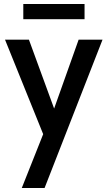

<svg xmlns="http://www.w3.org/2000/svg" viewBox="-20 -694 536 956"><path d="M88.5 242 195 -26 5 -496.5H124L249.5 -153.5L371.5 -496.5H490.5L202 242ZM96 -598.5V-674H401V-598.5Z"/></svg>

Font: Cabin SemiCondensed SemiBold
Style: Regular
Weight: 600
Width: 4
Designer: Pablo Impallari
Foundry: Pablo Impallari. http://www.impallari.com Igino Marini. http://www.ikern.com
Version: Version 3.001